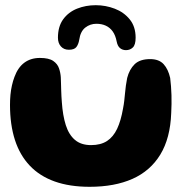

<svg xmlns="http://www.w3.org/2000/svg" viewBox="-20 -684 730 739"><path d="M325 35Q248 35 190.5 14.5Q133 -6 94.8 -46.2Q56.5 -86.5 37.5 -145.2Q18.5 -204 18.5 -280Q18.5 -300 20.2 -319Q22 -338 26 -355.5Q30 -373 35.5 -387.5Q49 -424.5 73.8 -442.8Q98.5 -461 133.5 -461Q168 -461 184.8 -449.5Q201.5 -438 207.2 -420.8Q213 -403.5 214 -386.5Q214.5 -375.5 214.8 -363Q215 -350.5 215.5 -337.8Q216 -325 216.5 -313Q217 -301 218 -291Q221.5 -239.5 233.2 -202.5Q245 -165.5 268.5 -145.5Q292 -125.5 330.5 -125.5Q367.5 -125.5 391.8 -141.2Q416 -157 430.8 -188.2Q445.5 -219.5 453.5 -266Q456.5 -281 458.2 -295.8Q460 -310.5 461.2 -325Q462.5 -339.5 464.5 -354.5Q466.5 -369.5 469.5 -384Q478 -417 498.2 -436.8Q518.5 -456.5 558 -456.5Q592 -456.5 609.8 -437Q627.5 -417.5 635 -384Q637 -368.5 638.2 -351.8Q639.5 -335 640 -318Q640.5 -301 640.2 -283.5Q640 -266 639 -249Q635.5 -152 597 -89Q558.5 -26 489.8 4.5Q421 35 325 35ZM245 -492.5Q226 -492.5 214.5 -505.2Q203 -518 203 -539Q203 -582 223.2 -609.8Q243.5 -637.5 276.8 -650.8Q310 -664 348.5 -664Q386.5 -664 421.8 -650.5Q457 -637 479.5 -609.2Q502 -581.5 502 -539Q502 -511.5 491.2 -501.2Q480.5 -491 465 -491Q451.5 -491 442 -498.8Q432.5 -506.5 429 -524.5Q424.5 -548 413.8 -563Q403 -578 387.2 -585.2Q371.5 -592.5 351 -592.5Q327 -592.5 308.2 -577.8Q289.5 -563 285 -531Q282 -513.5 274 -503Q266 -492.5 245 -492.5Z"/></svg>

Font: Gluten SemiBold
Style: Regular
Weight: 600
Designer: Tyler Finck
Foundry: Etcetera Type Company
Version: Version 1.300